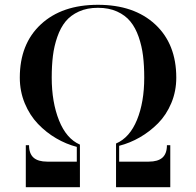

<svg xmlns="http://www.w3.org/2000/svg" viewBox="-20 -780 816 800"><path d="M101 -175Q101 -140 119.8 -123.2Q138.5 -106.5 177 -106.5H300V-168Q255.5 -179.5 214 -203.8Q172.5 -228 138.2 -263.8Q104 -299.5 83.2 -349.5Q62.5 -399.5 62.5 -456.5Q62.5 -597 150.2 -678.5Q238 -760 388 -760Q538.5 -760 626.5 -678.5Q714.5 -597 714.5 -456.5Q714.5 -400 693.8 -350.5Q673 -301 638.5 -266.2Q604 -231.5 562.8 -207.8Q521.5 -184 476.5 -172.5V-106.5H599.5Q638 -106.5 656.8 -123.2Q675.5 -140 675.5 -175H689.5V0H463.5V-182Q520.5 -206.5 550.8 -280.5Q581 -354.5 581 -456.5Q581 -506.5 576 -547.2Q571 -588 557.8 -626.2Q544.5 -664.5 523.2 -690.5Q502 -716.5 467.8 -732Q433.5 -747.5 388 -747.5Q343 -747.5 308.8 -732Q274.5 -716.5 253.2 -690.5Q232 -664.5 218.8 -626.2Q205.5 -588 200.5 -547.2Q195.5 -506.5 195.5 -456.5Q195.5 -354.5 226 -278.2Q256.5 -202 313 -177.5V0H87.5V-175Z"/></svg>

Font: Bodoni* 16pt Medium
Style: Regular
Weight: 500
Version: Version 2.3